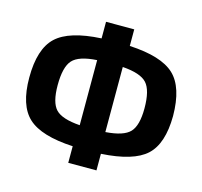

<svg xmlns="http://www.w3.org/2000/svg" viewBox="-109 -860 1061 1006"><g transform="rotate(15 421.5 -356.5)"><path d="M498 -739V-649Q671 -640 741 -574.5Q811 -509 812 -353Q811 -202 741.5 -138Q672 -74 498 -64V26H345V-64Q172 -73 102 -137.5Q32 -202 32 -353Q32 -509 102 -574.5Q172 -640 345 -649V-739ZM352 -180V-533Q254 -527 220 -489.5Q186 -452 186 -353Q186 -259 220 -223Q254 -187 352 -180ZM491 -533V-180Q589 -187 623 -223.5Q657 -260 657 -353Q657 -451 623 -488.5Q589 -526 491 -533Z"/></g></svg>

Font: Exo 2.0
Style: Bold
Weight: 700
Designer: Natanael Gama
Version: Version 1.001;PS 001.001;hotconv 1.0.70;makeotf.lib2.5.58329